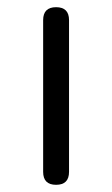

<svg xmlns="http://www.w3.org/2000/svg" viewBox="-20 -514 312 534"><path d="M100 -36V-458Q100 -494 136 -494Q172 -494 172 -458V-36Q172 0 136 0Q100 0 100 -36Z"/></svg>

Font: Jura SemiBold
Style: Regular
Weight: 600
Designer: Daniel Johnson, Alexei Vanyashin
Foundry: Daniel Johnson
Version: Version 5.103